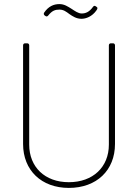

<svg xmlns="http://www.w3.org/2000/svg" viewBox="-20 -912 675 940"><path d="M379 -820C401 -820 431 -831 452 -861C455 -865 457 -869 457 -872C457 -875 455 -877 452 -879L449 -881C444 -885 439 -884 435 -878C417 -853 399 -846 380 -846C363 -846 347 -858 330 -869C312 -880 295 -892 271 -892C243 -892 217 -881 196 -850C193 -845 194 -840 199 -836L202 -834C207 -830 212 -831 216 -836C235 -860 250 -865 271 -865C291 -865 304 -855 320 -843C336 -832 354 -820 379 -820ZM317 8C453 8 543 -78 543 -207V-690C543 -696 539 -700 533 -700H523C517 -700 513 -696 513 -690V-204C513 -94 435 -20 317 -20C200 -20 123 -94 123 -204V-690C123 -696 119 -700 113 -700H103C97 -700 93 -696 93 -690V-207C93 -78 183 8 317 8Z"/></svg>

Font: Barlow Thin
Style: Regular
Weight: 250
Designer: Jeremy Tribby
Foundry: Tribby Type
Version: Version 1.422;hotconv 1.0.109;makeotfexe 2.5.65596